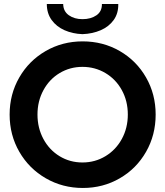

<svg xmlns="http://www.w3.org/2000/svg" viewBox="-20 -935 829 963"><path d="M28.3 -360.4Q28.3 -462.4 76.7 -546.4Q125 -630.4 209 -679Q293 -727.5 394.5 -727.5Q496.6 -727.5 580.6 -679Q664.6 -630.4 712.6 -546.4Q760.7 -462.4 760.7 -360.4Q760.7 -257.8 712.6 -173.6Q664.6 -89.4 580.8 -40.8Q497.1 7.8 395.5 7.8Q293.9 7.8 209.7 -40.8Q125.5 -89.4 76.9 -173.6Q28.3 -257.8 28.3 -360.4ZM621.1 -360.4Q621.1 -428.2 591.1 -482.9Q561 -537.6 508.8 -568.6Q456.5 -599.6 393.6 -599.6Q331.1 -599.6 279.3 -568.6Q227.5 -537.6 197.8 -482.7Q168 -427.7 168 -360.4Q168 -293.5 197.5 -238.3Q227.1 -183.1 278.8 -151.6Q330.6 -120.1 393.6 -120.1Q457 -120.1 509.3 -151.9Q561.5 -183.6 591.3 -238.5Q621.1 -293.5 621.1 -360.4ZM214.8 -915H296.9Q297.4 -878.4 325.2 -858.6Q353 -838.9 393.6 -838.9Q435.5 -838.9 463.6 -858.2Q491.7 -877.4 491.2 -915H573.2Q574.2 -868.2 550.3 -834.7Q526.4 -801.3 485.1 -783.4Q443.8 -765.6 393.6 -763.7Q344.2 -765.6 303.7 -783.4Q263.2 -801.3 239 -834.7Q214.8 -868.2 214.8 -915Z"/></svg>

Font: Reddit Sans Fudge
Style: Bold
Weight: 700
Designer: Stephen Hutchings
Foundry: Reddit
Version: Version 1.013